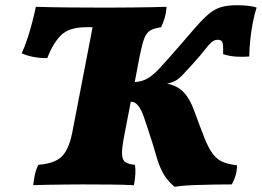

<svg xmlns="http://www.w3.org/2000/svg" viewBox="-20 -705 1001 734"><path d="M107 3Q109 -17 113.5 -38Q118 -59 127 -75Q189 -80 216 -106.5Q243 -133 256 -197L334 -601H310Q243 -601 212 -569Q181 -537 161 -483Q107 -482 63 -501Q74 -525 84.5 -556.5Q95 -588 103.5 -621Q112 -654 117 -679Q143 -678 174 -677.5Q205 -677 247.5 -676.5Q290 -676 352 -676Q378 -676 414 -676Q450 -676 488.5 -676.5Q527 -677 561 -677.5Q595 -678 617 -679Q615 -655 609.5 -636.5Q604 -618 596 -601Q569 -597 554.5 -588.5Q540 -580 531.5 -558Q523 -536 514 -491L495 -391Q523 -393 544 -405Q565 -417 590.5 -444.5Q616 -472 657 -519Q700 -569 728 -601Q756 -633 778 -651.5Q800 -670 824.5 -677.5Q849 -685 885 -685Q911 -685 931 -682.5Q951 -680 961 -676Q953 -652 946.5 -618.5Q940 -585 936.5 -550.5Q933 -516 933 -489Q911 -487 884 -488.5Q857 -490 833 -498Q834 -537 829.5 -545Q825 -553 813 -553Q799 -553 788 -543Q777 -533 762 -513.5Q747 -494 720 -464Q694 -435 678.5 -419Q663 -403 650 -396Q637 -389 619 -385Q657 -378 681.5 -353Q706 -328 723 -280Q746 -217 761.5 -178Q777 -139 793 -117.5Q809 -96 830.5 -86.5Q852 -77 886 -73Q886 -35 866 0Q841 0 802 0.5Q763 1 721.5 2.5Q680 4 647 9Q618 -16 603 -43.5Q588 -71 577 -110.5Q566 -150 546 -210Q538 -235 529.5 -259.5Q521 -284 509 -300Q497 -316 480 -316L455 -187Q446 -141 446.5 -117.5Q447 -94 459 -85.5Q471 -77 496 -75Q501 -46 492 3Q458 1 402.5 0.5Q347 0 294 0Q263 0 226.5 0.5Q190 1 158 1.5Q126 2 107 3Z"/></svg>

Font: Vollkorn Black
Style: Italic
Weight: 900
Italic angle: -11°
Designer: Friedrich Althausen
Foundry: Friedrich Althausen
Version: Version 5.000; ttfautohint (v1.8.3)